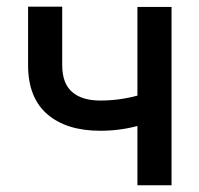

<svg xmlns="http://www.w3.org/2000/svg" viewBox="-20 -551 593 571"><path d="M490.2 0H388.7V-176.3Q335 -162.1 278.3 -162.1Q177.7 -162.1 120.6 -211.4Q63.5 -260.7 63.5 -357.4V-531.2H165V-357.4Q165 -303.2 194.3 -277.6Q223.6 -252 278.3 -252Q334 -252 388.7 -266.6V-530.3H490.2Z"/></svg>

Font: Pretendard Medium
Style: Regular
Weight: 500
Designer: Base glyphs from Inter by Rasmus Andersson; Hangeul glyphs from Noto Sans CJK(Source Han Sans) by Jang Soo-young and Kan
Foundry: Kil Hyung-jin
Version: Version 1.309